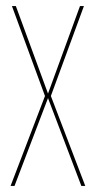

<svg xmlns="http://www.w3.org/2000/svg" viewBox="-20 -616 327 636"><path d="M15 0H28L139 -291L249.5 0H262.5L148.5 -298L258 -596H245L139 -306L32.5 -596H19.5L129 -298Z"/></svg>

Font: Anybody Thin Condensed
Style: Regular
Weight: 100
Width: 3
Version: Version 1.113;gftools[0.9.25]